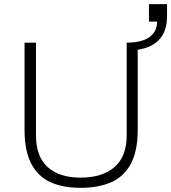

<svg xmlns="http://www.w3.org/2000/svg" viewBox="-20 -891 823 923"><path d="M367 12Q283 12 223 -15Q163 -42 130.5 -103.5Q98 -165 98 -266V-686H153V-240Q153 -138 209.5 -87.5Q266 -37 367 -37Q471 -37 530 -87.5Q589 -138 589 -240V-686H642V-266Q642 -165 609 -103.5Q576 -42 514.5 -15Q453 12 367 12ZM589 -648V-686Q660 -686 697.5 -712Q735 -738 735 -787H696V-871H783V-812Q783 -758 761 -721.5Q739 -685 695.5 -666.5Q652 -648 589 -648Z"/></svg>

Font: Archivo SemiBold Thin
Style: Regular
Weight: 250
Version: Version 2.001